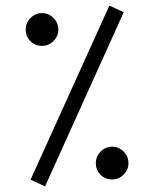

<svg xmlns="http://www.w3.org/2000/svg" viewBox="-20 -663 544 678"><path d="M366.2 -643.1 417 -620.1 139.2 -4.9 87.9 -28.3ZM70.8 -558.6Q70.8 -582.5 87.9 -599.6Q105 -616.7 128.4 -616.7Q151.9 -616.7 168.9 -599.6Q186 -582.5 186 -558.6Q186 -535.2 168.9 -518.1Q151.9 -501 128.4 -501Q104.5 -501 87.6 -517.3Q70.8 -533.7 70.8 -558.6ZM318.4 -86.9Q318.4 -110.8 335.4 -127.9Q352.5 -145 376 -145Q399.4 -145 416.5 -127.9Q433.6 -110.8 433.6 -86.9Q433.6 -63.5 416.5 -46.4Q399.4 -29.3 376 -29.3Q352.1 -29.3 335.2 -45.7Q318.4 -62 318.4 -86.9Z"/></svg>

Font: Vazir Light
Style: Light
Weight: 300
Designer: Saber Rastikerdar
Foundry: Saber Rastikerdar
Version: Version 30.0.0